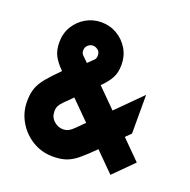

<svg xmlns="http://www.w3.org/2000/svg" viewBox="-130 -849 979 989"><g transform="rotate(20 359.5 -355.0)"><path d="M262 13Q199.5 13 149.2 -17.8Q99 -48.5 69.5 -99Q40 -149.5 40 -209Q40 -251 50.5 -281Q61 -311 86.2 -341.8Q111.5 -372.5 156 -417Q121.5 -451.5 106.8 -480.8Q92 -510 92 -552Q92 -601.5 115.5 -640Q139 -678.5 177.8 -700.8Q216.5 -723 262 -723Q309 -723 347.8 -700.2Q386.5 -677.5 409.8 -638.8Q433 -600 433 -552Q433 -509.5 417.5 -480.2Q402 -451 368 -417L470 -315L605 -450V-238L576 -209L679 -106L573 0L470 -103Q424.5 -57.5 393.5 -32.2Q362.5 -7 332.8 3Q303 13 262 13ZM262 -500Q287 -524 294.5 -531.8Q302 -539.5 302 -555Q302 -575.5 288.5 -585.2Q275 -595 262 -595Q247 -595 234.5 -583.8Q222 -572.5 222 -555Q222 -539.5 231.2 -530.2Q240.5 -521 262 -500ZM262 -137Q280 -137 293 -144Q306 -151 321.8 -166.8Q337.5 -182.5 364 -209L262 -311Q234 -283 218.2 -267.2Q202.5 -251.5 196.2 -239.2Q190 -227 190 -209Q190 -177 212.5 -157Q235 -137 262 -137Z"/></g></svg>

Font: Urbanist Black
Style: Regular
Weight: 900
Designer: Corey Hu
Foundry: Corey Hu
Version: Version 1.330; ttfautohint (v1.8.4.7-5d5b)